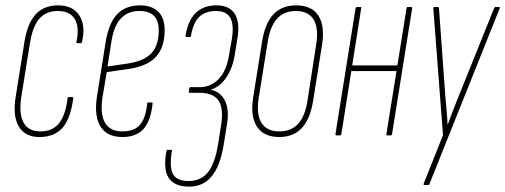

<svg xmlns="http://www.w3.org/2000/svg" viewBox="-20 -505 1884 716"><path d="M130 6Q75 7 51 -32Q27 -71 38 -141L71 -348Q82 -418 113 -451.5Q144 -485 197 -485Q251 -485 275.5 -448Q300 -411 286 -349Q285 -344 281 -344H269Q264 -344 265 -349Q277 -403 259 -433.5Q241 -464 196 -464Q152 -464 127 -435.5Q102 -407 92 -346L59 -141Q50 -80 68 -47.5Q86 -15 131 -15Q175 -15 199.5 -44.5Q224 -74 232 -138Q232 -143 236 -143H249Q254 -143 253 -137Q243 -63 213.5 -29Q184 5 130 6Z M436 6Q380 6 355.5 -32Q331 -70 341 -141L374 -348Q385 -418 416.5 -451.5Q448 -485 502 -485Q546 -485 570 -461.5Q594 -438 594 -393Q594 -329 562 -293.5Q530 -258 460 -248L378 -236L362 -141Q353 -78 372 -46.5Q391 -15 436 -15Q480 -15 501.5 -39Q523 -63 529 -119Q529 -123 533 -123H545Q550 -123 549 -118Q542 -54 515 -24Q488 6 436 6ZM381 -257 456 -268Q517 -277 544.5 -306.5Q572 -336 572 -392Q572 -464 500 -464Q456 -464 430 -435.5Q404 -407 395 -347Z M683 191Q629 190 608.5 157.5Q588 125 601 57Q602 54 604 54H620Q623 54 621 57Q611 118 625 144Q639 170 683 170Q729 170 755 138Q781 106 793 35L805 -42Q814 -102 794.5 -130.5Q775 -159 723 -159H686Q685 -159 684.5 -160Q684 -161 684 -162L686 -176Q687 -178 687.5 -179Q688 -180 690 -180H725Q767 -180 796 -211Q825 -242 834 -299L845 -362Q853 -414 838.5 -439Q824 -464 785 -464Q745 -464 722.5 -441.5Q700 -419 692 -370Q692 -369 691.5 -368Q691 -367 690 -367H674Q671 -367 672 -370Q680 -427 709 -456Q738 -485 788 -485Q835 -485 855 -454Q875 -423 866 -366L855 -298Q847 -250 823.5 -215.5Q800 -181 767 -171V-170Q803 -162 819 -129.5Q835 -97 827 -45L814 36Q801 115 768.5 153.5Q736 192 683 191Z M1021 6Q964 6 938.5 -32.5Q913 -71 924 -141L957 -348Q968 -418 999.5 -451.5Q1031 -485 1085 -485Q1142 -485 1167 -447Q1192 -409 1181 -338L1148 -131Q1137 -61 1105.5 -27.5Q1074 6 1021 6ZM1022 -15Q1066 -15 1092 -43.5Q1118 -72 1127 -132L1159 -338Q1169 -400 1149.5 -432Q1130 -464 1083 -464Q1039 -464 1013 -435Q987 -406 978 -347L945 -141Q935 -79 955 -47Q975 -15 1022 -15Z M1425 0Q1420 0 1421 -5L1496 -474Q1497 -479 1501 -479H1513Q1518 -479 1517 -474L1442 -5Q1441 0 1437 0ZM1236 0Q1230 0 1231 -5L1306 -474Q1307 -479 1312 -479H1323Q1329 -479 1327 -474L1253 -5Q1252 0 1247 0ZM1287 -240 1289 -261H1467L1465 -240Z M1564 185Q1561 185 1560 184Q1559 183 1560 180L1632 -1L1596 -473Q1596 -477 1597 -478Q1598 -479 1600 -479H1612Q1617 -479 1617 -474L1641 -143Q1643 -117 1645.5 -91.5Q1648 -66 1649 -41H1650Q1659 -66 1668.5 -91Q1678 -116 1688 -140L1822 -473Q1824 -479 1828 -479H1840Q1842 -479 1843.5 -478Q1845 -477 1843 -473L1582 180Q1581 185 1576 185Z"/></svg>

Font: Sofia Sans Extra Condensed Thin
Style: Italic
Weight: 250
Italic angle: -9°
Version: Version 4.100